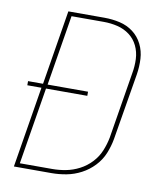

<svg xmlns="http://www.w3.org/2000/svg" viewBox="-83 -803 741 870"><g transform="rotate(10 288.0 -367.5)"><path d="M40 0H213Q247 0 281.5 -6.5Q316 -13 348.5 -30Q381 -47 406.5 -74Q432 -101 445.5 -134Q459 -167 465 -201L516 -507Q522 -544 520 -580Q518 -616 502.5 -647Q487 -678 460 -698.5Q433 -719 398.5 -727Q364 -735 327 -735H161L105 -392H36V-373H101ZM64 -19 122 -373H312V-392H126L179 -716H327Q360 -716 391 -708.5Q422 -701 446.5 -682.5Q471 -664 484.5 -636Q498 -608 499.5 -575.5Q501 -543 495 -510L445 -204Q439 -173 426.5 -142.5Q414 -112 390.5 -87Q367 -62 337 -46.5Q307 -31 275.5 -25Q244 -19 213 -19Z"/></g></svg>

Font: Iosevka Sparkle Thin Oblique
Style: Regular
Weight: 100
Italic angle: -9°
Designer: Belleve Invis
Foundry: Belleve Invis
Version: Version 4.5.0; ttfautohint (v1.8.3)